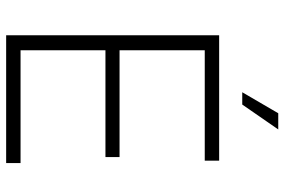

<svg xmlns="http://www.w3.org/2000/svg" viewBox="-174 -774 947 640"><g transform="rotate(90 300.0 -453.5)"><path d="M97 0V-710H515V-662H147V-378H503V-331H147V-48H523V0ZM287 -787 357 -907H411L328 -787Z"/></g></svg>

Font: Geist Mono UltraLight
Style: Regular
Weight: 200
Monospace: yes
Designer: Basement.studio, Andrés Briganti, Mateo Zaragoza
Foundry: Basement.studio, Vercel, Andrés Briganti, Guido Ferreyra, Mateo Zaragoza
Version: Version 1.400; ttfautohint (v1.8.4.7-5d5b)